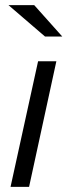

<svg xmlns="http://www.w3.org/2000/svg" viewBox="-20 -726 262 746"><path d="M21 0 128 -488H199L93 0ZM155 -584 13 -706H113L222 -584Z"/></svg>

Font: Red Hat Text VF
Style: Italic
Weight: 300
Italic angle: -12°
Designer: Pentagram, MCKL
Foundry: Pentagram, MCKL
Version: Version 1.023